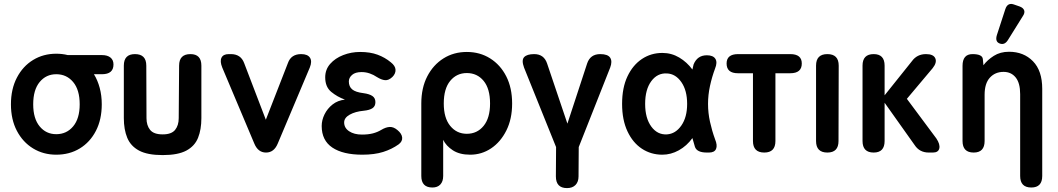

<svg xmlns="http://www.w3.org/2000/svg" viewBox="-20 -781 5418 983"><path d="M268 11Q202 11 149.5 -21Q97 -53 66.5 -111Q36 -169 36 -247Q36 -325 66.5 -383.5Q97 -442 149.5 -474Q202 -506 268 -506Q299 -506 327 -499H502Q530 -499 545.5 -486.5Q561 -474 561 -451Q561 -401 502 -401H461Q480 -370 490.5 -331Q501 -292 501 -247Q501 -169 471 -111Q441 -53 388.5 -21Q336 11 268 11ZM268 -94Q321 -94 354.5 -134Q388 -174 388 -247Q388 -321 354.5 -361Q321 -401 268 -401Q216 -401 183 -361Q150 -321 150 -247Q150 -174 183 -134Q216 -94 268 -94Z M813 13Q735 13 692 -10Q649 -33 631.5 -75.5Q614 -118 614 -176V-445Q614 -504 671 -504Q729 -504 729 -445L730 -176Q730 -139 748.5 -116Q767 -93 813 -93Q858 -93 876.5 -116Q895 -139 895 -176L897 -445Q897 -504 955 -504Q1011 -504 1011 -445V-176Q1011 -118 994 -75.5Q977 -33 934 -10Q891 13 813 13Z M1342 0Q1301 0 1282 -46L1118 -435Q1105 -467 1114 -485.5Q1123 -504 1151 -504H1162Q1213 -504 1230 -458L1341 -168L1454 -458Q1470 -504 1522 -504Q1555 -504 1567 -485.5Q1579 -467 1566 -435L1402 -46Q1383 0 1342 0Z M1835 11Q1736 11 1681.5 -25.5Q1627 -62 1627 -136Q1627 -166 1641.5 -195.5Q1656 -225 1682.5 -246Q1709 -267 1746 -271Q1707 -285 1676 -310.5Q1645 -336 1645 -385Q1645 -425 1670.5 -454Q1696 -483 1737 -499Q1778 -515 1824 -515Q1875 -515 1913 -501Q1951 -487 1981 -462Q2004 -444 2005 -424Q2006 -404 1989 -387Q1970 -369 1951.5 -370.5Q1933 -372 1909 -387Q1893 -398 1873 -405Q1853 -412 1831 -412Q1799 -412 1782.5 -397.5Q1766 -383 1766 -364Q1766 -338 1783 -323.5Q1800 -309 1841 -304Q1871 -300 1886.5 -289.5Q1902 -279 1902 -258Q1902 -237 1887 -227Q1872 -217 1842 -214Q1799 -210 1770.5 -194Q1742 -178 1742 -154Q1742 -126 1767.5 -109Q1793 -92 1833 -92Q1865 -92 1888.5 -98Q1912 -104 1932 -116Q1955 -130 1975 -131Q1995 -132 2015 -115Q2037 -97 2039 -77Q2041 -57 2021 -42Q1986 -17 1941.5 -3Q1897 11 1835 11Z M2194 179Q2137 179 2137 120V-251Q2137 -331 2167.5 -390Q2198 -449 2250.5 -482Q2303 -515 2370 -515Q2437 -515 2489.5 -482Q2542 -449 2572 -390Q2602 -331 2602 -251Q2602 -172 2572.5 -113Q2543 -54 2494.5 -21.5Q2446 11 2387 11Q2333 11 2298.5 -11.5Q2264 -34 2249 -65V120Q2249 148 2234.5 163.5Q2220 179 2194 179ZM2370 -96Q2423 -96 2456 -136.5Q2489 -177 2489 -251Q2489 -327 2456 -367Q2423 -407 2370 -407Q2318 -407 2285 -367Q2252 -327 2252 -251Q2252 -177 2285 -136.5Q2318 -96 2370 -96Z M2883 182Q2826 182 2826 122L2827 -28L2663 -435Q2649 -473 2663.5 -488.5Q2678 -504 2715 -504Q2765 -504 2781 -456L2885 -148L2986 -456Q3002 -504 3053 -504Q3092 -504 3104 -485.5Q3116 -467 3104 -435L2943 -28L2942 122Q2942 150 2926.5 166Q2911 182 2883 182Z M3371 11Q3313 11 3266.5 -19.5Q3220 -50 3192.5 -108.5Q3165 -167 3165 -249Q3165 -332 3192.5 -390Q3220 -448 3266.5 -479Q3313 -510 3371 -510Q3418 -510 3457.5 -486.5Q3497 -463 3525 -425Q3526 -432 3528 -438Q3530 -444 3531 -451Q3550 -498 3599 -498Q3631 -498 3642.5 -480Q3654 -462 3641 -430Q3625 -387 3615 -341Q3605 -295 3605 -249Q3605 -203 3615 -157.5Q3625 -112 3641 -68Q3654 -37 3646 -18.5Q3638 0 3610 0H3599Q3548 0 3538 -29Q3535 -40 3531.5 -51.5Q3528 -63 3525 -74Q3496 -34 3455.5 -11.5Q3415 11 3371 11ZM3395 -93Q3439 -96 3468.5 -138.5Q3498 -181 3498 -249Q3498 -318 3468.5 -360.5Q3439 -403 3395 -405Q3346 -408 3314.5 -365.5Q3283 -323 3283 -249Q3283 -176 3314.5 -133Q3346 -90 3395 -93Z M3893 0Q3835 0 3835 -59V-406H3758Q3700 -406 3700 -456Q3700 -504 3759 -504H4026Q4085 -504 4085 -456Q4085 -406 4026 -406H3950V-59Q3950 0 3893 0Z M4216 0Q4158 0 4158 -59V-445Q4158 -504 4216 -504Q4274 -504 4274 -445L4273 -59Q4273 0 4216 0Z M4453 0Q4396 0 4396 -59V-445Q4396 -504 4453 -504Q4509 -504 4509 -445V-293L4649 -468Q4675 -504 4721 -504Q4759 -504 4768.5 -482.5Q4778 -461 4755 -432L4623 -275L4774 -72Q4794 -42 4789 -21Q4784 0 4756 0H4735Q4688 0 4663 -38L4509 -255V-59Q4509 0 4453 0Z M4965 0Q4908 0 4908 -59V-444Q4908 -504 4959 -504Q5010 -504 5012 -478L5015 -447Q5035 -474 5068 -495Q5101 -516 5146 -516Q5221 -516 5268.5 -467.5Q5316 -419 5316 -326V120Q5316 179 5260 179Q5203 179 5203 120V-299Q5203 -356 5180 -384.5Q5157 -413 5118 -413Q5075 -413 5048 -383.5Q5021 -354 5021 -296V-59Q5021 0 4965 0ZM5141 -577Q5124 -549 5099 -558Q5073 -567 5084 -602L5127 -734Q5139 -771 5174 -757L5200 -748Q5219 -741 5223.5 -728Q5228 -715 5217 -699Z"/></svg>

Font: Zen Maru Gothic
Style: Bold
Weight: 700
Designer: Yoshimichi Ohira
Foundry: Positype
Version: Version 1.001